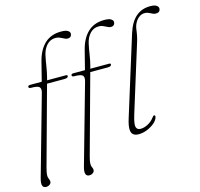

<svg xmlns="http://www.w3.org/2000/svg" viewBox="-125 -850 1203 1152"><g transform="rotate(-15 476.5 -274.0)"><path d="M171 -428 177 -447.5H310Q314.5 -447.5 316.8 -445.8Q319 -444 319 -440Q319 -436.5 315.8 -433.5Q312.5 -430.5 307.5 -429.2Q302.5 -428 295.5 -428ZM73.5 -438Q73.5 -442 76.8 -444.8Q80 -447.5 87 -447.5H159.5L189 -563.5Q206.5 -634 246.2 -671.2Q286 -708.5 348.5 -708.5Q378.5 -708.5 390.8 -700.2Q403 -692 403 -682Q403 -671.5 396.5 -664.5Q390 -657.5 378 -657.5Q369.5 -657.5 361.8 -661Q354 -664.5 346 -668.8Q338 -673 328.5 -676.5Q319 -680 306.5 -680Q274.5 -680 252.5 -656.5Q230.5 -633 222.5 -596Q219 -580.5 216 -563.5Q213 -546.5 210.2 -529Q207.5 -511.5 204.2 -494.8Q201 -478 197 -463.5L54 57Q50 71.5 47.8 83.2Q45.5 95 45.5 106Q45.5 114.5 47.8 120.5Q50 126.5 52.2 132Q54.5 137.5 54.5 144Q54.5 151.5 50 157Q45.5 162.5 38.2 165.8Q31 169 22 169Q6 169 0.5 155Q-5 141 4 109L143 -383.5Q149.5 -407.5 139.8 -418.2Q130 -429 87 -429Q79.5 -429 76.5 -431.8Q73.5 -434.5 73.5 -438ZM439.5 -428 445.5 -447.5H578.5Q583 -447.5 585.2 -445.8Q587.5 -444 587.5 -440Q587.5 -436.5 584.2 -433.5Q581 -430.5 576 -429.2Q571 -428 564 -428ZM342 -438Q342 -442 345.2 -444.8Q348.5 -447.5 355.5 -447.5H428L457.5 -563.5Q475 -634 514.8 -671.2Q554.5 -708.5 617 -708.5Q647 -708.5 659.2 -700.2Q671.5 -692 671.5 -682Q671.5 -671.5 665 -664.5Q658.5 -657.5 646.5 -657.5Q638 -657.5 630.2 -661Q622.5 -664.5 614.5 -668.8Q606.5 -673 597 -676.5Q587.5 -680 575 -680Q543 -680 521 -656.5Q499 -633 491 -596Q487.5 -580.5 484.5 -563.5Q481.5 -546.5 478.8 -529Q476 -511.5 472.8 -494.8Q469.5 -478 465.5 -463.5L322.5 57Q318.5 71.5 316.2 83.2Q314 95 314 106Q314 114.5 316.2 120.5Q318.5 126.5 320.8 132Q323 137.5 323 144Q323 151.5 318.5 157Q314 162.5 306.8 165.8Q299.5 169 290.5 169Q274.5 169 269 155Q263.5 141 272.5 109L411.5 -383.5Q418 -407.5 408.2 -418.2Q398.5 -429 355.5 -429Q348 -429 345 -431.8Q342 -434.5 342 -438ZM904.5 -717Q931.5 -717 943.5 -708.8Q955.5 -700.5 955.5 -689.5Q955.5 -679.5 948.8 -672.5Q942 -665.5 927 -665.5Q918.5 -665.5 911.2 -668.5Q904 -671.5 896.8 -675.5Q889.5 -679.5 881 -682.5Q872.5 -685.5 861 -685.5Q843.5 -685.5 828.2 -674.5Q813 -663.5 802.8 -645.5Q792.5 -627.5 789.5 -606Q788.5 -597 787.2 -588.8Q786 -580.5 784.5 -573Q783 -565.5 781.5 -558.2Q780 -551 777.8 -543.2Q775.5 -535.5 773 -527L644.5 -113Q627.5 -57 633 -39Q638.5 -21 660.5 -21Q682.5 -21 706.5 -33.8Q730.5 -46.5 748 -70.5Q750.5 -74.5 753 -76.2Q755.5 -78 758.5 -78Q762.5 -78 764 -74.8Q765.5 -71.5 764 -66Q759.5 -47.5 739.8 -30.8Q720 -14 693.5 -3.2Q667 7.5 640 7.5Q618.5 7.5 606.5 -2.8Q594.5 -13 594.2 -37Q594 -61 607 -102L758.5 -588.5Q779.5 -654.5 815.8 -685.8Q852 -717 904.5 -717Z"/></g></svg>

Font: Fraunces Thin
Style: Italic
Weight: 250
Italic angle: -16°
Version: Version 1.000;[b76b70a41]